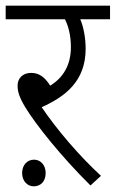

<svg xmlns="http://www.w3.org/2000/svg" viewBox="-20 -642 408 677"><path d="M336 -22C261 -91 181 -184 127 -264C209 -301 282 -355 282 -470C282 -510 274 -549 263 -574H368V-622H0V-574H209C220 -553 230 -519 230 -476C230 -413 203 -368 157 -340C138 -370 118 -385 90 -385C59 -385 42 -365 42 -340C42 -319 48 -299 69 -264C106 -203 195 -91 299 12ZM58 -32C58 -3 77 15 99 15C123 15 141 -2 141 -32C141 -59 124 -79 100 -79C76 -79 58 -60 58 -32Z"/></svg>

Font: Noto Sans SemiCondensed Light
Style: Regular
Weight: 300
Width: 4
Designer: Monotype Design Team
Foundry: Monotype Imaging Inc.
Version: Version 2.013